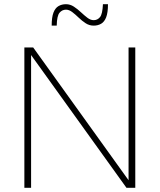

<svg xmlns="http://www.w3.org/2000/svg" viewBox="-20 -894 760 914"><path d="M96 0V-668H138L592 -36V-668H624V0H582L128 -632V0ZM226 -772Q226 -812 234.5 -834Q243 -856 258.5 -865Q274 -874 294 -874Q314 -874 331.5 -862.5Q349 -851 365 -836Q381 -821 396 -809.5Q411 -798 426 -798Q444 -798 456 -812.5Q468 -827 470 -874H494Q494 -834 485.5 -812Q477 -790 461.5 -781Q446 -772 426 -772Q405 -772 387.5 -783.5Q370 -795 354.5 -810Q339 -825 324 -836.5Q309 -848 294 -848Q276 -848 263.5 -833.5Q251 -819 250 -772Z"/></svg>

Font: Gantari Thin
Style: Regular
Weight: 250
Designer: Anugrah Pasau
Foundry: Lafontype
Version: Version 1.000